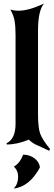

<svg xmlns="http://www.w3.org/2000/svg" viewBox="-20 -808 311 1111"><path d="M19 28 18 21Q70 -4 70 -92V-605Q70 -658 64 -689.5Q58 -721 40 -753Q61 -746 87 -746Q148 -746 235 -788Q200 -747 200 -632V-148Q200 -69 212.5 -34.5Q225 0 270 55L264 64Q245 55 220.5 44Q196 33 187.5 29Q179 25 168 17.5Q157 10 147 0Q80 28 19 28ZM60 156Q95 137 114 87Q152 87 180 108.5Q208 130 211 161Q151 272 60 283Q85 255 85 216Q85 179 60 156Z"/></svg>

Font: NewRocker
Style: Regular
Weight: 400
Designer: Pablo Impallari, Brenda Gallo, Rodrigo Fuenzalida
Foundry: Pablo Impallari, Brenda Gallo, Rodrigo Fuenzalida
Version: Version 1.000